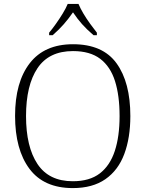

<svg xmlns="http://www.w3.org/2000/svg" viewBox="-20 -951 745 981"><path d="M352 10Q204 10 130.5 -88.5Q57 -187 57 -359Q57 -531 132 -628Q207 -725 353 -725Q505 -725 575.5 -627.5Q646 -530 646 -358Q646 -247 615 -164Q584 -81 518.5 -35.5Q453 10 352 10ZM352 -25Q438 -25 490 -65Q542 -105 566.5 -179.5Q591 -254 591 -358Q591 -463 567.5 -537Q544 -611 492 -650.5Q440 -690 353 -690Q230 -690 171.5 -602.5Q113 -515 113 -358Q113 -201 171.5 -113Q230 -25 352 -25ZM231 -784Q247 -803 265.5 -829Q284 -855 300.5 -882Q317 -909 326 -931H381Q390 -909 406 -882Q422 -855 441 -829Q460 -803 475 -784V-771H458Q423 -801 399 -828Q375 -855 353 -888Q330 -855 306.5 -828Q283 -801 249 -771H231Z"/></svg>

Font: Noto Serif Tibetan ExtraLight
Style: Regular
Weight: 200
Designer: Monotype Design Team
Foundry: Monotype Imaging Inc.
Version: Version 2.103; ttfautohint (v1.8.4.7-5d5b)